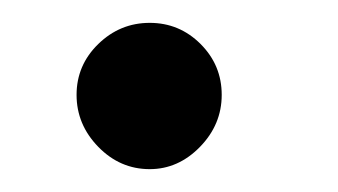

<svg xmlns="http://www.w3.org/2000/svg" viewBox="-20 -142 296 168"><path d="M47 -59Q47 -85 66 -103.5Q85 -122 111 -122Q137 -122 155.5 -103.5Q174 -85 174 -59Q174 -33 155 -13.5Q136 6 111 6Q85 6 66 -13.5Q47 -33 47 -59Z"/></svg>

Font: Arvo
Style: Regular
Weight: 400
Designer: Anton Koovit (Cyrillic Expansion: Cyreal)
Foundry: Anton Koovit, Yassin Baggar
Version: Version 3.000